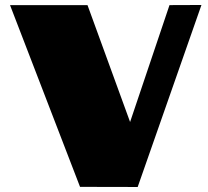

<svg xmlns="http://www.w3.org/2000/svg" viewBox="-20 -746 830 766"><path d="M20 -725.6H329.1L499 -259.3L656.2 -725.6L783.7 -726.1L529.3 0L299.3 -0.5Z"/></svg>

Font: Poller One
Style: Regular
Weight: 400
Designer: Yvonne Schttler
Foundry: Yvonne Schttler
Version: Version 1.002